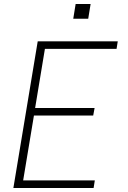

<svg xmlns="http://www.w3.org/2000/svg" viewBox="-20 -942 640 962"><path d="M47 0 169 -735H570L564 -697H205L156 -401H454L447 -363H150L96 -38H455L449 0ZM347 -848 359 -922H434L422 -848Z"/></svg>

Font: Iosevka SS04 XLt Ex
Style: Italic
Weight: 200
Width: 7
Italic angle: -9°
Monospace: yes
Designer: Belleve Invis
Foundry: Belleve Invis
Version: Version 19.0.0; ttfautohint (v1.8.4)